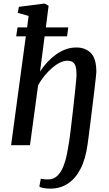

<svg xmlns="http://www.w3.org/2000/svg" viewBox="-20 -838 631 1108"><path d="M272 250.5Q251 250.5 232.8 247.5Q214.5 244.5 207 238.5L215.5 193.5Q225 195.5 234.8 196.5Q244.5 197.5 256.5 197.5Q288.5 197.5 309.5 178Q330.5 158.5 344 126.2Q357.5 94 365.5 54.2Q373.5 14.5 379.5 -25.5Q381 -32.5 384.5 -61Q388 -89.5 392.8 -130Q397.5 -170.5 402.8 -215.5Q408 -260.5 412.2 -301.5Q416.5 -342.5 419.2 -372Q422 -401.5 421.5 -410Q421.5 -440.5 415.5 -457.2Q409.5 -474 397.8 -480.8Q386 -487.5 368 -487.5Q348 -487.5 325.2 -476.2Q302.5 -465 279.8 -445.2Q257 -425.5 236.5 -400.2Q216 -375 200 -346.5L153 0H44L129 -628.5H73.5L81 -680H136.5L145 -746L82.5 -764L89 -798.5L237 -817.5L260.5 -805L244.5 -680H374L367 -628.5H237.5L211 -425Q229.5 -453.5 252.5 -478.5Q275.5 -503.5 302.2 -522.8Q329 -542 358.5 -553Q388 -564 420 -564Q472.5 -564 504.2 -532.2Q536 -500.5 536 -422.5Q536 -416 532.5 -385.2Q529 -354.5 523.8 -309.8Q518.5 -265 512.2 -215.5Q506 -166 500.5 -121Q495 -76 490.8 -44.5Q486.5 -13 485.5 -5.5Q474 80 444.5 136.8Q415 193.5 371 222Q327 250.5 272 250.5Z"/></svg>

Font: Merriweather 28pt Medium
Style: Italic
Weight: 500
Italic angle: -7.8°
Version: Version 2.101